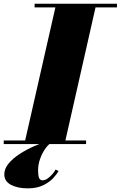

<svg xmlns="http://www.w3.org/2000/svg" viewBox="-65 -770 645 1026"><path d="M248 144Q240.5 158 221 180Q201.5 202 167.5 219.2Q133.5 236.5 83 236.5Q29.5 236.5 -6.2 217.8Q-42 199 -42 161.5Q-42 131.5 -19.2 104Q3.5 76.5 40 52.8Q76.5 29 118.2 10.8Q160 -7.5 198 -18.5L206.5 -6Q191 4.5 175.2 27.2Q159.5 50 149 79.8Q138.5 109.5 138.5 141Q138.5 166.5 143.5 180Q148.5 193.5 162.5 193.5Q176 193.5 190 183.5Q204 173.5 215.5 160Q227 146.5 232 136ZM-45 -19.5H69.5L231 -730.5H120V-750H560V-730.5H445.5L284.5 -19.5H395V0H-45Z"/></svg>

Font: Bodoni* 11pt Fatface
Style: Italic
Weight: 900
Italic angle: -13°
Version: Version 2.3